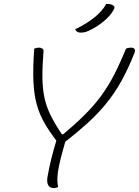

<svg xmlns="http://www.w3.org/2000/svg" viewBox="-20 -946 703 971"><path d="M274 0Q262 5 253 5Q231 5 223.5 -10Q216 -25 220 -50Q228 -97 239.5 -143Q251 -189 265 -235Q229 -282 204.5 -324.5Q180 -367 166 -417Q152 -467 149 -534.5Q146 -602 153 -700Q158 -702 164 -703.5Q170 -705 179 -705Q187 -705 194 -700.5Q201 -696 200 -686Q194 -610 194.5 -554.5Q195 -499 204.5 -453.5Q214 -408 235.5 -364Q257 -320 293 -267H300Q363 -320 410.5 -367.5Q458 -415 493.5 -464Q529 -513 558.5 -570.5Q588 -628 617 -700Q622 -702 628 -703.5Q634 -705 643 -705Q656 -705 660.5 -697.5Q665 -690 660 -678Q628 -597 593 -534.5Q558 -472 516 -421Q474 -370 423.5 -324Q373 -278 310 -229Q301 -197 293 -167.5Q285 -138 278 -105Q272 -77 270.5 -51Q269 -25 274 0ZM517 -926Q535 -928 550 -920Q565 -913 554 -895Q538 -866 503.5 -837.5Q469 -809 428 -790Q417 -785 407 -783Q397 -781 387 -781Q368 -781 360 -798Q415 -824 456 -856.5Q497 -889 517 -926Z"/></svg>

Font: Recursive Mn Csl St Lt
Style: Italic
Weight: 300
Italic angle: -15°
Monospace: yes
Version: Version 1.079;hotconv 1.0.112;makeotfexe 2.5.65598; ttfautoh